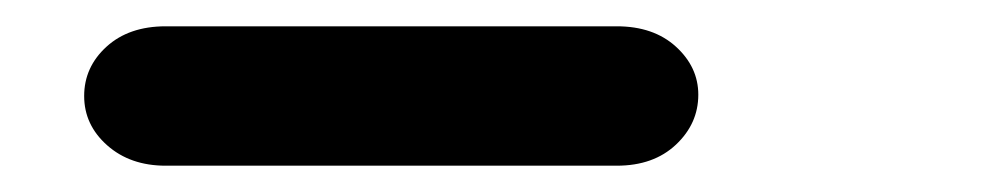

<svg xmlns="http://www.w3.org/2000/svg" viewBox="-20 -8 765 146"><path d="M449 118H106Q79 118 61.5 102.5Q44 87 44 65Q44 43 61 27.5Q78 12 106 12H449Q477 12 494 27.5Q511 43 511 64Q511 86 494 102Q477 118 449 118Z"/></svg>

Font: Edu QLD Beginner
Style: Bold
Weight: 700
Designer: Tina and Corey Anderson
Foundry: Google for Education
Version: Version 1.003